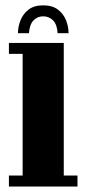

<svg xmlns="http://www.w3.org/2000/svg" viewBox="-20 -680 316 700"><path d="M12.5 0V-40H62.5V-483.5H12.5V-523.5H212.5V-40H262.5V0ZM137.5 -660.5Q171 -660.5 191.2 -645Q211.5 -629.5 220.8 -606Q230 -582.5 230 -559H190Q188 -591.5 173.2 -606Q158.5 -620.5 137.5 -620.5Q117 -620.5 102.5 -606Q88 -591.5 85.5 -559H45.5Q45.5 -582.5 54.8 -606Q64 -629.5 84.2 -645Q104.5 -660.5 137.5 -660.5Z"/></svg>

Font: Imbue 10pt Black
Style: Regular
Weight: 900
Designer: Tyler Finck
Foundry: Etcetera Type Company
Version: Version 1.102; ttfautohint (v1.8.3)